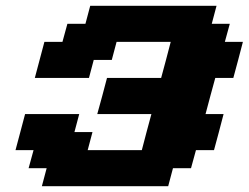

<svg xmlns="http://www.w3.org/2000/svg" viewBox="-20 -645 861 665"><path d="M125 0H562.5L579.1 -62.5H641.6L658.7 -125H721.2Q727.1 -145.5 738 -187.3Q749 -229 754.4 -250H691.9Q697.3 -270.5 708.5 -312.3Q719.7 -354 725.6 -375H788.1Q793.9 -395.5 804.9 -437.3Q815.9 -479 821.3 -500H758.8L775.9 -562.5H713.4L730 -625H292.5L275.9 -562.5H213.4L196.3 -500H133.8Q128.4 -479 117.2 -437.5Q106 -396 100.6 -375H288.1L304.7 -437.5H367.2L383.8 -500H571.3Q565.9 -479 554.9 -437.3Q543.9 -395.5 538.1 -375H350.6Q345.2 -354 334 -312.3Q322.8 -270.5 316.9 -250H504.4Q498.5 -229 487.5 -187.3Q476.6 -145.5 471.2 -125H283.7L300.3 -187.5H237.8L254.4 -250H66.9Q61.5 -229 50.3 -187.3Q39.1 -145.5 33.7 -125H96.2L79.1 -62.5H141.6Z"/></svg>

Font: Faithful 32x
Style: SemiboldOblique
Weight: 400
Foundry: Faithful Resource Pack
Version: Version 1.0; January 27, 2023